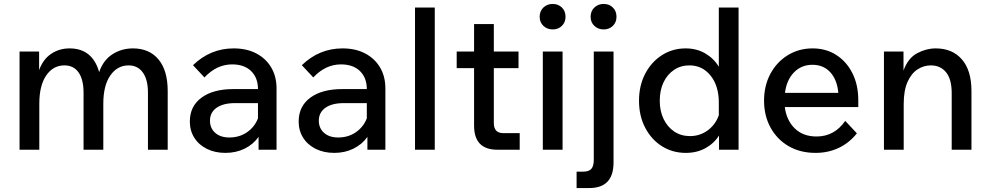

<svg xmlns="http://www.w3.org/2000/svg" viewBox="-20 -758 5009 972"><path d="M829 0H729V-289Q729 -355 703 -391Q677 -427 631 -427Q574 -427 538.5 -376Q503 -325 503 -233V0H403V-289Q403 -355 378 -391Q353 -427 306 -427Q249 -427 214 -376Q179 -325 179 -233V0H79V-497H178V-403Q198 -458 239 -485.5Q280 -513 332 -513Q448 -513 482 -393Q503 -454 549.5 -483.5Q596 -513 653 -513Q736 -513 782.5 -457Q829 -401 829 -297Z M1121 16Q1068 16 1027 -4.5Q986 -25 963.5 -61Q941 -97 941 -143Q941 -220 1000 -263.5Q1059 -307 1161 -307H1286Q1286 -364 1251.5 -398Q1217 -432 1155 -432Q1077 -432 1015 -366L957 -428Q1045 -513 1163 -513Q1229 -513 1277.5 -487.5Q1326 -462 1353 -416.5Q1380 -371 1380 -310V0H1289V-65Q1262 -27 1218.5 -5.5Q1175 16 1121 16ZM1141 -62Q1192 -62 1230.5 -88.5Q1269 -115 1286 -159V-236H1170Q1110 -236 1076.5 -212.5Q1043 -189 1043 -147Q1043 -109 1069.5 -85.5Q1096 -62 1141 -62Z M1672 16Q1619 16 1578 -4.5Q1537 -25 1514.5 -61Q1492 -97 1492 -143Q1492 -220 1551 -263.5Q1610 -307 1712 -307H1837Q1837 -364 1802.5 -398Q1768 -432 1706 -432Q1628 -432 1566 -366L1508 -428Q1596 -513 1714 -513Q1780 -513 1828.5 -487.5Q1877 -462 1904 -416.5Q1931 -371 1931 -310V0H1840V-65Q1813 -27 1769.5 -5.5Q1726 16 1672 16ZM1692 -62Q1743 -62 1781.5 -88.5Q1820 -115 1837 -159V-236H1721Q1661 -236 1627.5 -212.5Q1594 -189 1594 -147Q1594 -109 1620.5 -85.5Q1647 -62 1692 -62Z M2181 0H2081V-720H2181Z M2611 0H2498Q2380 0 2380 -122V-413H2292V-497H2380V-636H2480V-497H2605V-413H2480V-135Q2480 -84 2528 -84H2611Z M2843 -673Q2843 -645 2824.5 -627Q2806 -609 2778 -609Q2750 -609 2731 -627Q2712 -645 2712 -673Q2712 -702 2731 -720Q2750 -738 2778 -738Q2806 -738 2824.5 -720Q2843 -702 2843 -673ZM2828 0H2728V-497H2828Z M3101 -673Q3101 -645 3082.5 -627Q3064 -609 3036 -609Q3008 -609 2989 -627Q2970 -645 2970 -673Q2970 -702 2989 -720Q3008 -738 3036 -738Q3064 -738 3082.5 -720Q3101 -702 3101 -673ZM2899 194V111H2932Q2961 111 2973.5 97Q2986 83 2986 51V-497H3086V65Q3086 194 2963 194Z M3620 0V-72Q3595 -32 3551.5 -8Q3508 16 3452 16Q3385 16 3331.5 -17.5Q3278 -51 3246.5 -111Q3215 -171 3215 -248Q3215 -325 3246.5 -385Q3278 -445 3331.5 -479Q3385 -513 3451 -513Q3507 -513 3550.5 -487.5Q3594 -462 3619 -420V-720H3719V0ZM3320 -248Q3320 -196 3339.5 -155.5Q3359 -115 3393.5 -92Q3428 -69 3473 -69Q3524 -69 3563.5 -98.5Q3603 -128 3619 -175V-239Q3619 -323 3577.5 -375Q3536 -427 3470 -427Q3426 -427 3392 -404Q3358 -381 3339 -341Q3320 -301 3320 -248Z M4259 -146 4318 -83Q4279 -34 4225.5 -9Q4172 16 4109 16Q4031 16 3972.5 -18Q3914 -52 3881 -112Q3848 -172 3848 -248Q3848 -324 3880 -384Q3912 -444 3968 -478.5Q4024 -513 4094 -513Q4162 -513 4214 -479.5Q4266 -446 4295.5 -387Q4325 -328 4325 -252V-216H3953Q3962 -148 4004 -107.5Q4046 -67 4114 -67Q4204 -67 4259 -146ZM4093 -430Q4037 -430 3999.5 -391.5Q3962 -353 3954 -288H4224Q4218 -354 4183.5 -392Q4149 -430 4093 -430Z M4898 0H4798V-286Q4798 -357 4769.5 -392Q4741 -427 4692 -427Q4657 -427 4625.5 -407Q4594 -387 4574.5 -343.5Q4555 -300 4555 -231V0H4455V-497H4554V-401Q4577 -464 4623 -488.5Q4669 -513 4717 -513Q4801 -513 4849.5 -457.5Q4898 -402 4898 -297Z"/></svg>

Font: Wix Madefor Text Medium
Style: Regular
Weight: 500
Designer: Dalton Maag Ltd
Foundry: Dalton Maag Ltd
Version: Version 3.100